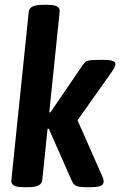

<svg xmlns="http://www.w3.org/2000/svg" viewBox="-20 -773 498 795"><path d="M76 2Q48 2 36.5 -5.5Q25 -13 27 -27L99 -724Q102 -753 156 -753H178Q206 -753 217.5 -745.5Q229 -738 227 -724L184 -308H189L320 -500Q331 -517 342 -521Q353 -525 387 -525H414Q459 -525 458 -507Q457 -497 444 -477L301 -275L404 -42Q410 -29 409 -19Q408 -8 396 -3Q384 2 356 2H335Q305 2 294 -4Q283 -10 276 -27L182 -240H177L155 -27Q152 2 98 2Z"/></svg>

Font: Asap Condensed Condensed SemiBold
Style: Italic
Weight: 600
Width: 3
Italic angle: -6°
Designer: Pablo Cosgaya
Foundry: Omnibus-Type
Version: Version 3.001; ttfautohint (v1.8.4.7-5d5b)